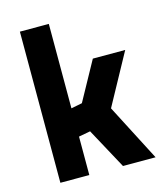

<svg xmlns="http://www.w3.org/2000/svg" viewBox="-106 -780 731 859"><g transform="rotate(-15 259.0 -350.0)"><path d="M201 0H67V-700H201V-309L252 -319L351 -499H501L372 -263L508 0H357L255 -188L201 -178Z"/></g></svg>

Font: TitilliumText22L Xb
Style: Bold
Weight: 400
Designer: Campivisivi
Foundry: Campivisivi
Version: 1.000